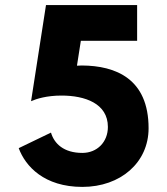

<svg xmlns="http://www.w3.org/2000/svg" viewBox="-20 -718 657 754"><path d="M53.5 -136.2C79.8 -64.8 153.8 16 303.4 16C453.8 16 563.5 -80 563.5 -214.3C563.5 -409 434.3 -460 301.7 -460.8C294.9 -460.8 288.1 -460 282.2 -460L297.5 -557.8H518.5V-698H160.6L102 -320.6C123.2 -330 163.2 -342.7 221.8 -342.7C312.8 -342.7 403.7 -312.1 403.7 -219.5C403.7 -160 361.2 -117.5 303.4 -117.5C230.3 -117.5 192.9 -154 180.2 -197.3Z"/></svg>

Font: Sztylet
Style: Bd
Weight: 700
Foundry: Cannot Into Space Fonts, PlusOne Fonts
Version: Version 0.12